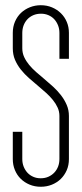

<svg xmlns="http://www.w3.org/2000/svg" viewBox="-20 -710 315 740"><path d="M65.9 -97.2Q65.9 -81.1 71.3 -67.6Q76.7 -54.2 85.9 -44.2Q95.2 -34.2 108.2 -28.6Q121.1 -22.9 136.7 -22.9Q153.3 -22.9 166.5 -28.8Q179.7 -34.7 189.2 -44.7Q198.7 -54.7 203.9 -68.1Q209 -81.5 209 -97.2V-263.2Q209 -280.3 202.1 -295.4Q195.3 -310.5 183.8 -324.7Q172.4 -338.9 157.7 -352.1Q143.1 -365.2 127.9 -377.9Q109.9 -393.1 92 -408.7Q74.2 -424.3 60.3 -441.9Q46.4 -459.5 37.8 -479.5Q29.3 -499.5 29.3 -523.9V-583.5Q29.3 -606.9 37.8 -626.7Q46.4 -646.5 61 -660.4Q75.7 -674.3 95.5 -682.1Q115.2 -689.9 137.2 -689.9Q160.6 -689.9 180.4 -681.6Q200.2 -673.3 214.8 -658.9Q229.5 -644.5 237.5 -625.2Q245.6 -606 245.6 -583.5V-483.4H209V-583Q209 -599.1 203.6 -612.5Q198.2 -626 189 -636Q179.7 -646 166.5 -651.6Q153.3 -657.2 138.2 -657.2Q121.6 -657.2 108.2 -651.4Q94.7 -645.5 85.4 -635.5Q76.2 -625.5 71 -612.1Q65.9 -598.6 65.9 -583V-523.9Q65.9 -505.9 73.2 -490Q80.6 -474.1 92.5 -459.7Q104.5 -445.3 119.6 -432.1Q134.8 -418.9 150.4 -405.8Q168 -391.1 185.1 -375.5Q202.1 -359.9 215.6 -342.3Q229 -324.7 237.3 -305.2Q245.6 -285.6 245.6 -263.2V-96.7Q245.6 -73.2 237.1 -53.7Q228.5 -34.2 213.9 -20Q199.2 -5.9 179.4 2Q159.7 9.8 137.2 9.8Q113.8 9.8 94 1.5Q74.2 -6.8 59.8 -21Q45.4 -35.2 37.4 -54.7Q29.3 -74.2 29.3 -96.7V-202.1H65.9Z"/></svg>

Font: Tulpen One
Style: Regular
Weight: 400
Designer: Naima Ben Ayed
Foundry: Naima Ben Ayed, Anton Koovit
Version: Version 1.002